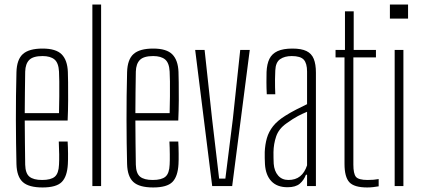

<svg xmlns="http://www.w3.org/2000/svg" viewBox="-20 -820 1860 846"><path d="M167.5 6Q106.5 6 80.2 -18Q54 -42 52.5 -97Q51.5 -141 50.8 -190.2Q50 -239.5 50 -291.8Q50 -344 50.5 -397.2Q51 -450.5 52.5 -502Q54 -558 81 -582Q108 -606 167.5 -606Q226.5 -606 251.8 -580.5Q277 -555 279 -503Q279.5 -491.5 280 -457Q280.5 -422.5 280.2 -377.2Q280 -332 278 -289H89Q89 -241.5 89.8 -192.2Q90.5 -143 91 -94.5Q92 -56 109.8 -41.5Q127.5 -27 165.5 -27Q204.5 -27 221.5 -41.5Q238.5 -56 240 -94.5Q241 -110 240.8 -139.5Q240.5 -169 239 -196.5H278Q279.5 -173 279.8 -143.2Q280 -113.5 279 -97Q276 -42 252 -18Q228 6 167.5 6ZM89 -321.5H240Q241 -357.5 241.2 -394.8Q241.5 -432 241.2 -461.8Q241 -491.5 240 -504.5Q238 -543 220 -558Q202 -573 167.5 -573Q126 -573 109 -556Q92 -539 91 -504.5Q90.5 -461 89.8 -415Q89 -369 89 -321.5Z M387 0V-800H425.5V0Z M655 6Q594 6 567.8 -18Q541.5 -42 540 -97Q539 -141 538.2 -190.2Q537.5 -239.5 537.5 -291.8Q537.5 -344 538 -397.2Q538.5 -450.5 540 -502Q541.5 -558 568.5 -582Q595.5 -606 655 -606Q714 -606 739.2 -580.5Q764.5 -555 766.5 -503Q767 -491.5 767.5 -457Q768 -422.5 767.8 -377.2Q767.5 -332 765.5 -289H576.5Q576.5 -241.5 577.2 -192.2Q578 -143 578.5 -94.5Q579.5 -56 597.2 -41.5Q615 -27 653 -27Q692 -27 709 -41.5Q726 -56 727.5 -94.5Q728.5 -110 728.2 -139.5Q728 -169 726.5 -196.5H765.5Q767 -173 767.2 -143.2Q767.5 -113.5 766.5 -97Q763.5 -42 739.5 -18Q715.5 6 655 6ZM576.5 -321.5H727.5Q728.5 -357.5 728.8 -394.8Q729 -432 728.8 -461.8Q728.5 -491.5 727.5 -504.5Q725.5 -543 707.5 -558Q689.5 -573 655 -573Q613.5 -573 596.5 -556Q579.5 -539 578.5 -504.5Q578 -461 577.2 -415Q576.5 -369 576.5 -321.5Z M915 0 840 -600H881.5L914.5 -296L945.5 -33H973L1006 -296L1038.5 -600H1080.5L1003 0Z M1247 5Q1200.5 5 1175.5 -21.8Q1150.5 -48.5 1147.5 -96.5Q1147 -111.5 1146.5 -123.2Q1146 -135 1146.5 -150.5Q1148 -183.5 1156 -211.5Q1164 -239.5 1183.2 -264Q1202.5 -288.5 1238 -310.5Q1258.5 -323.5 1285 -337.2Q1311.5 -351 1333 -361V-504.5Q1333 -541 1318.5 -557Q1304 -573 1265.5 -573Q1234 -573 1214.2 -559.2Q1194.5 -545.5 1193 -509.5Q1192 -489.5 1191.8 -470.5Q1191.5 -451.5 1192 -434.5Q1192.5 -417.5 1193 -404.5H1155.5Q1154 -433.5 1154 -457.5Q1154 -481.5 1154.5 -503Q1156 -538 1167.2 -560.8Q1178.5 -583.5 1203.2 -594.8Q1228 -606 1268.5 -606Q1308 -606 1330.5 -595Q1353 -584 1362.5 -560.5Q1372 -537 1372 -500V0H1333V-50H1328Q1319 -26 1300.8 -10.5Q1282.5 5 1247 5ZM1251 -27Q1282 -27 1302.2 -43.2Q1322.5 -59.5 1333 -91.5V-327.5Q1313.5 -319.5 1292.5 -308.5Q1271.5 -297.5 1241 -275.5Q1208 -252 1196.8 -218.8Q1185.5 -185.5 1185 -149.5Q1185 -136 1185.2 -122.5Q1185.5 -109 1186 -98.5Q1188.5 -66 1205.5 -46.5Q1222.5 -27 1251 -27Z M1598 6Q1540.5 6 1519.2 -17.2Q1498 -40.5 1498 -98V-567H1458.5V-600H1500V-770H1538.5V-600H1636.5V-567H1537V-94.5Q1537 -55 1548.2 -41Q1559.5 -27 1600 -27Q1616 -27 1625.8 -28Q1635.5 -29 1648.5 -31V1Q1636.5 3 1624 4.5Q1611.5 6 1598 6Z M1698 -738V-800H1778V-738ZM1719 0V-600H1757.5V0Z"/></svg>

Font: Big Shoulders Thin
Style: Regular
Weight: 100
Version: Version 2.002